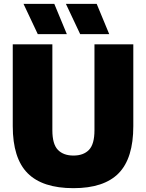

<svg xmlns="http://www.w3.org/2000/svg" viewBox="-20 -971 762 1001"><path d="M363 10Q201.5 10 124 -68Q46.5 -146 46.5 -313.5V-740H253V-292Q253 -219.5 281.8 -189.8Q310.5 -160 363 -160Q415.5 -160 444 -189.8Q472.5 -219.5 472.5 -292V-740H675V-313.5Q675 -146 598.8 -68Q522.5 10 363 10ZM398 -793 323.5 -951H484L549.5 -793ZM177 -793 102.5 -951H263L328.5 -793Z"/></svg>

Font: Encode Sans SmCnd Black
Style: Regular
Weight: 900
Width: 4
Designer: Multiple Designers
Foundry: Impallari Type
Version: Version 3.002; ttfautohint (v1.8.3) -l 8 -r 50 -G 200 -x 14 